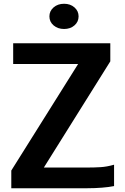

<svg xmlns="http://www.w3.org/2000/svg" viewBox="-20 -1000 666 1020"><path d="M40 0V-94L395 -660H50V-770H566V-674L213 -110H447Q481 -110 514.5 -112Q548 -114 586 -125V-11.5Q559.5 -6 521.5 -3Q483.5 0 445 0ZM320.5 -846Q287 -846 264.8 -865Q242.5 -884 242.5 -913Q242.5 -941.5 264.8 -960.8Q287 -980 320.5 -980Q353.5 -980 375.5 -960.8Q397.5 -941.5 397.5 -913Q397.5 -884 375.5 -865Q353.5 -846 320.5 -846Z"/></svg>

Font: Junction
Style: Bold
Weight: 700
Designer: Caroline Hadilaksono
Foundry: Caroline Hadilaksono, Tyler Finck, The League of Moveable Type
Version: Version 2.000; ttfautohint (v1.8.3)